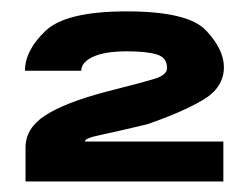

<svg xmlns="http://www.w3.org/2000/svg" viewBox="-20 -702 451 346"><path d="M26 -375H382.5V-447H133Q133 -453 159.8 -458.5Q186.5 -464 245 -478Q309 -500 346.2 -522.2Q383.5 -544.5 383.5 -581Q383.5 -613 351.2 -647.2Q319 -681.5 208 -681.5Q98.5 -681.5 61.8 -646.2Q25 -611 25 -574.5H126.5Q126.5 -590 148 -599.8Q169.5 -609.5 208.5 -609.5Q243.5 -609.5 262.2 -604Q281 -598.5 281 -579.5Q281 -567 259.2 -560.2Q237.5 -553.5 170.5 -536.5Q97 -517 61.5 -494Q26 -471 26 -436Z"/></svg>

Font: Anybody UltraCondensed Thin Black
Style: Regular
Weight: 900
Version: Version 1.111